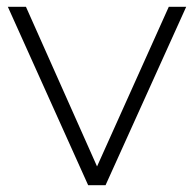

<svg xmlns="http://www.w3.org/2000/svg" viewBox="-20 -542 568 562"><path d="M238 0 3 -522H56L276 -28H252L474 -522H525L289 0Z"/></svg>

Font: Modern
Style: Regular
Weight: 300
Designer: Julieta Ulanovsky
Foundry: Julieta Ulanovsky
Version: Version 8.000